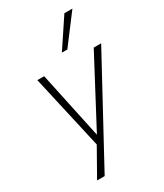

<svg xmlns="http://www.w3.org/2000/svg" viewBox="-225 -829 939 1097"><g transform="rotate(-30 244.5 -280.5)"><path d="M77 180 185 -11 182 18 68 -487H113L210 -32H199L440 -487H489L127 180ZM268 -553 393 -741H446L304 -553Z"/></g></svg>

Font: Nunito Sans 10pt SemiCondensed ExtraLight
Style: Italic
Weight: 250
Width: 4
Italic angle: -9°
Designer: Vernon Adams
Foundry: Vernon Adams
Version: Version 3.101;gftools[0.9.27]